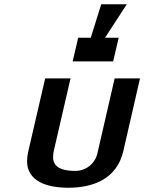

<svg xmlns="http://www.w3.org/2000/svg" viewBox="-20 -868 677 901"><path d="M575 -848H455L406 -691H347L321 -580H511L537 -691H473ZM113 -159C109 -142 107 -126 107 -112C107 -18 199 13 300 13C411 13 528 -24 559 -160L637 -500H518L437 -148C426 -101 385 -66 333 -66C289 -66 229 -74 229 -130C229 -142 231 -155 234 -167L311 -500H192Z"/></svg>

Font: Perun SemiBold Italic
Style: Regular
Weight: 400
Italic angle: -12°
Foundry: Copyright (c) Stefan Peev, Context Ltd, 2016
Version: Version 1.026